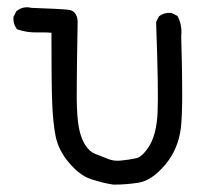

<svg xmlns="http://www.w3.org/2000/svg" viewBox="-20 -497 540 523"><path d="M288.6 5.9Q272.5 3.4 257.1 -0.5Q241.7 -4.4 227.1 -9.3Q211.4 -14.6 196.8 -25.9Q182.1 -37.1 168 -53.7Q139.2 -87.4 131.3 -127Q124 -165 122.1 -218.8Q120.1 -270.5 120.1 -407.7Q109.9 -408.7 100.1 -408.7Q90.3 -408.7 80.1 -408.7Q53.2 -408.2 28.8 -416.5L25.9 -417.5L24.4 -420.4Q15.6 -432.6 16.6 -449.2V-450.7L17.6 -452.6L23.4 -464.4L24.4 -466.3L26.4 -467.8Q43.5 -481 65.9 -475.6Q149.4 -472.7 167.5 -470.2Q180.7 -468.3 186.5 -457.8Q192.4 -447.3 191.4 -432.1Q190.4 -379.9 189.9 -340.1Q189.5 -300.3 189.2 -272.2Q189 -244.1 189 -227.5Q189.5 -178.7 194.8 -149.9Q197.3 -135.7 201.7 -123.8Q206.1 -111.8 211.9 -102.5Q223.6 -84 238.8 -78.1Q256.3 -70.8 274.4 -64Q290.5 -57.6 309.1 -59.6Q329.6 -61.5 350.6 -65.9Q367.7 -69.3 386.7 -99.6Q396.5 -115.7 402.1 -137.9Q407.7 -160.2 409.2 -189Q412.1 -248 405.3 -434.1V-436.5L406.2 -439L412.1 -450.7L413.1 -452.6L415.5 -454.1Q427.7 -462.9 444.8 -461.9H446.8L448.7 -460.9L460.4 -455.1L463.4 -453.6L464.8 -450.7Q470.7 -439.5 472.9 -426Q475.1 -412.6 473.6 -397.9Q479.5 -204.6 472.7 -148.4Q465.3 -89.8 429.7 -47.9Q393.6 -5.4 357.9 0.5Q325.2 5.9 290 5.9H289.1Z"/></svg>

Font: NaikaiFont
Style: Bold
Weight: 700
Version: Version 1.89